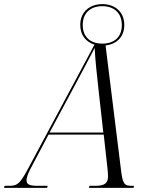

<svg xmlns="http://www.w3.org/2000/svg" viewBox="-77 -913 724 933"><path d="M-57 0H152L155 -10H108C67 -10 52 -16 52 -37C52 -53 62 -77 76 -102L159 -259H427L445 -97C446 -86 448 -70 448 -57C448 -22 431 -10 385 -10H358L355 0H572L574 -10H562C527 -10 519 -20 511 -87L436 -692C488 -698 527 -733 527 -791C527 -857 480 -893 420 -893C360 -893 313 -856 313 -792C313 -742 341 -709 382 -696L63 -100C20 -19 8 -10 -34 -10H-55ZM420 -701C366 -701 325 -730 325 -792C325 -852 365 -883 420 -883C475 -883 515 -852 515 -791C515 -730 475 -701 420 -701ZM284 -493C330 -580 359 -633 383 -680C385 -632 395 -534 402 -475L425 -269H164Z"/></svg>

Font: Noto Serif Display SemiCondensed Light
Style: Italic
Weight: 300
Width: 4
Italic angle: -12°
Designer: Monotype Design Team
Foundry: Monotype Imaging Inc.
Version: Version 2.009